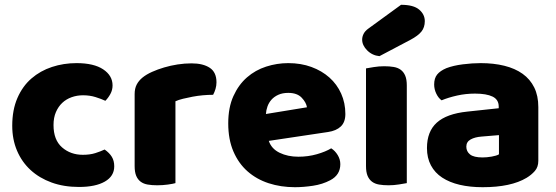

<svg xmlns="http://www.w3.org/2000/svg" viewBox="-20 -764 2315 800"><path d="M326 -367Q301 -367 278.5 -359Q256 -351 239.5 -335.5Q223 -320 213 -297Q203 -274 203 -243Q203 -181 238.5 -150Q274 -119 325 -119Q355 -119 377 -126Q399 -133 416 -141Q436 -127 446 -110.5Q456 -94 456 -71Q456 -30 417 -7.5Q378 15 309 15Q246 15 195 -3.5Q144 -22 107.5 -55.5Q71 -89 51 -136Q31 -183 31 -240Q31 -306 52.5 -355.5Q74 -405 111 -437Q148 -469 196.5 -485Q245 -501 299 -501Q371 -501 410 -475Q449 -449 449 -408Q449 -389 440 -372.5Q431 -356 419 -344Q402 -352 378 -359.5Q354 -367 326 -367Z M711 -1Q701 2 679.5 5Q658 8 635 8Q613 8 595.5 5Q578 2 566 -7Q554 -16 547.5 -31.5Q541 -47 541 -72V-372Q541 -395 549.5 -411.5Q558 -428 574 -441Q590 -454 613.5 -464.5Q637 -475 664 -483Q691 -491 720 -495.5Q749 -500 778 -500Q826 -500 854 -481.5Q882 -463 882 -421Q882 -407 878 -393.5Q874 -380 868 -369Q847 -369 825 -367Q803 -365 782 -361Q761 -357 742.5 -352.5Q724 -348 711 -342Z M1209 16Q1150 16 1099.5 -0.5Q1049 -17 1011.5 -50Q974 -83 952.5 -133Q931 -183 931 -250Q931 -316 952.5 -363.5Q974 -411 1009 -441.5Q1044 -472 1089 -486.5Q1134 -501 1181 -501Q1234 -501 1277.5 -485Q1321 -469 1352.5 -441Q1384 -413 1401.5 -374Q1419 -335 1419 -289Q1419 -255 1400 -237Q1381 -219 1347 -214L1100 -177Q1111 -144 1145 -127.5Q1179 -111 1223 -111Q1264 -111 1300.5 -121.5Q1337 -132 1360 -146Q1376 -136 1387 -118Q1398 -100 1398 -80Q1398 -35 1356 -13Q1324 4 1284 10Q1244 16 1209 16ZM1181 -377Q1157 -377 1139.5 -369Q1122 -361 1111 -348.5Q1100 -336 1094.5 -320.5Q1089 -305 1088 -289L1259 -317Q1256 -337 1237 -357Q1218 -377 1181 -377Z M1651 -744Q1703 -744 1726.5 -724Q1750 -704 1750 -676Q1750 -650 1736 -632.5Q1722 -615 1690 -598L1561 -530Q1531 -533 1510 -554Q1489 -575 1489 -599Q1489 -611 1495 -623Q1501 -635 1515 -645ZM1675 -1Q1664 1 1642.5 4.5Q1621 8 1599 8Q1577 8 1559.5 5Q1542 2 1530 -7Q1518 -16 1511.5 -31.5Q1505 -47 1505 -72V-479Q1516 -481 1537.5 -484.5Q1559 -488 1581 -488Q1603 -488 1620.5 -485Q1638 -482 1650 -473Q1662 -464 1668.5 -448.5Q1675 -433 1675 -408Z M1991 -108Q2008 -108 2028.5 -111.5Q2049 -115 2059 -121V-201L1987 -195Q1959 -193 1941 -183Q1923 -173 1923 -153Q1923 -133 1938.5 -120.5Q1954 -108 1991 -108ZM1983 -501Q2037 -501 2081.5 -490Q2126 -479 2157.5 -456.5Q2189 -434 2206 -399.5Q2223 -365 2223 -318V-94Q2223 -68 2208.5 -51.5Q2194 -35 2174 -23Q2109 16 1991 16Q1938 16 1895.5 6Q1853 -4 1822.5 -24Q1792 -44 1775.5 -75Q1759 -106 1759 -147Q1759 -216 1800 -253Q1841 -290 1927 -299L2058 -313V-320Q2058 -349 2032.5 -361.5Q2007 -374 1959 -374Q1921 -374 1885 -366Q1849 -358 1820 -346Q1807 -355 1798 -373.5Q1789 -392 1789 -412Q1789 -438 1801.5 -453.5Q1814 -469 1840 -480Q1869 -491 1908.5 -496Q1948 -501 1983 -501Z"/></svg>

Font: Baloo Cyrillic
Style: Regular
Weight: 400
Designer: Ek Type, Denis Ignatov
Foundry: Ek Type
Version: Version 1.50 July 26, 2019